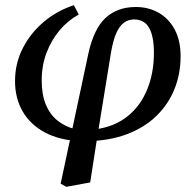

<svg xmlns="http://www.w3.org/2000/svg" viewBox="-20 -532 746 741"><path d="M236 189 214 177 321 -325Q342 -421 387.5 -463Q433 -505 504 -505Q553 -505 592 -483Q631 -461 654 -418.5Q677 -376 677 -315Q677 -247 653.5 -188.5Q630 -130 584 -85Q538 -40 471 -14.5Q404 11 317 13L327 -43L349 -33Q422 -43 472 -83Q522 -123 548 -186.5Q574 -250 574 -328Q574 -392 555.5 -424.5Q537 -457 497 -457Q476 -457 458.5 -444.5Q441 -432 428.5 -403.5Q416 -375 408 -327L356 -7L328 172ZM290 13Q209 9 153 -21Q97 -51 67.5 -102Q38 -153 38 -219Q38 -288 68.5 -347Q99 -406 150 -448.5Q201 -491 265 -512L284 -476Q242 -453 210 -415Q178 -377 159.5 -328Q141 -279 141 -222Q141 -166 157 -128Q173 -90 201.5 -67Q230 -44 268 -34L295 -41Z"/></svg>

Font: Source Serif 4 Medium
Style: Italic
Weight: 500
Italic angle: -12°
Designer: Frank Grießhammer
Foundry: Adobe Systems Incorporated
Version: Version 4.004;hotconv 1.0.116;makeotfexe 2.5.65601